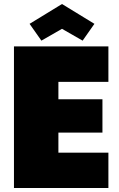

<svg xmlns="http://www.w3.org/2000/svg" viewBox="-20 -940 596 960"><path d="M522 -708V-530.8H272V-443.8H492.2V-276.9H272V-176.8H522V0H49.8V-708ZM290 -919.9 452.1 -820.8 393.1 -736.8 290 -795.9 187 -736.8 127.9 -820.8Z"/></svg>

Font: SVN-Poppins Black
Style: Regular
Weight: 900
Designer: Ninad Kale (Devanagari), Jonny Pinhorn (Latin)
Foundry: Indian Type Foundry
Version: Version 3.002 2017